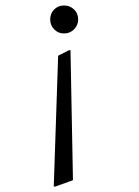

<svg xmlns="http://www.w3.org/2000/svg" viewBox="-20 -656 506 700"><path d="M163 -585.5Q163 -607 177.5 -621.5Q192 -636 213.5 -636Q235 -636 250 -621.5Q265 -607 265 -585.5Q265 -564 250 -549Q235 -534 213.5 -534Q192 -534 177.5 -549Q163 -564 163 -585.5ZM246 1 182 24H176L192 -453L232 -473H237Z"/></svg>

Font: Halant
Style: Regular
Weight: 400
Designer: Hitesh Malaviya (Devanagari), Satya Rajpurohit (Latin)
Foundry: Indian Type Foundry
Version: Version 1.100;PS 1.0;hotconv 1.0.78;makeotf.lib2.5.61930; tt